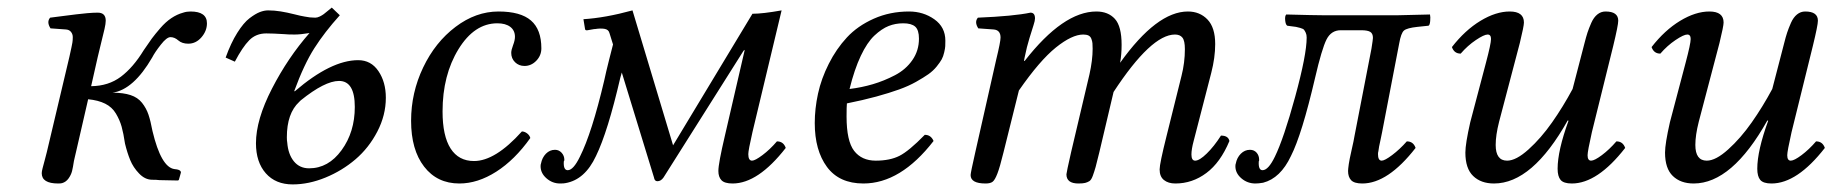

<svg xmlns="http://www.w3.org/2000/svg" viewBox="-20 -469 4782 501"><path d="M471.2 -355Q455.1 -355 445.3 -363.5Q435.5 -372.1 424.8 -372.1Q415 -372.1 399.7 -352.5Q384.3 -333 377 -318.8Q328.6 -235.4 273.9 -227.1Q301.8 -227.1 320.6 -220.9Q339.4 -214.8 350.6 -200.7Q361.8 -186.5 367.4 -169.9Q373 -153.3 377.9 -127Q400.4 -32.7 435.1 -27.8L441.9 -26.9Q452.1 -24.9 452.1 -19Q451.2 -16.1 449.5 -9.5Q447.8 -2.9 446.8 0L444.8 2L396 1Q389.2 0 376 0Q357.9 -0.5 342.8 -16.4Q327.6 -32.2 319.8 -51.3Q312 -70.3 306.2 -94.2Q302.2 -121.1 297.4 -138.4Q292.5 -155.8 282.5 -172.6Q272.5 -189.5 254.4 -198.5Q236.3 -207.5 210 -210L178.2 -71.8Q177.2 -67.9 175.5 -60.3Q173.8 -52.7 172.9 -48.8Q170.4 -32.2 168 -22.5Q165.5 -12.7 158.9 -3.4Q152.3 5.9 142.1 8.8Q139.2 9.8 131.8 9.8Q88.9 9.8 88.9 -17.1Q88.9 -21.5 91.1 -30Q93.3 -38.6 96.9 -51.8Q100.6 -64.9 102.1 -71.8L161.1 -320.8Q168 -351.6 168.9 -357.9Q169.9 -363.8 169.9 -372.1Q169.9 -379.9 165.3 -385.7Q160.6 -391.6 151.9 -392.1L111.8 -395Q101.1 -411.6 110.8 -422.9Q121.6 -424.3 144.3 -427.2Q167 -430.2 179.2 -431.6Q191.4 -433.1 207.5 -434.6Q223.6 -436 234.9 -436Q255.9 -436 255.9 -415Q255.9 -407.2 252.7 -393.3Q249.5 -379.4 243.7 -356.2Q237.8 -333 234.9 -319.8L217.8 -244.1Q263.2 -244.6 295.4 -268.8Q327.6 -293 355 -337.9Q367.7 -356.9 376 -368.2Q384.3 -379.4 398.2 -395.5Q412.1 -411.6 427 -421.6Q441.9 -431.6 458 -436Q466.8 -439 477.1 -439Q520 -439 520 -408.2Q520 -388.2 505.6 -371.6Q491.2 -355 471.2 -355Z M786.6 -29.8Q836.9 -29.8 871.3 -77.1Q905.8 -124.5 905.8 -189.9Q905.8 -257.8 864.7 -257.8Q827.6 -257.8 764.6 -207L760.7 -203.1Q728.5 -173.3 728.5 -110.8Q728.5 -102.1 729.5 -97.2Q731.9 -66.4 746.8 -48.1Q761.7 -29.8 786.6 -29.8ZM986.8 -213.9Q986.8 -168.5 964.6 -125.7Q942.4 -83 907.5 -53.2Q872.6 -23.4 829.1 -5.6Q785.6 12.2 743.7 12.2Q699.2 12.2 673.6 -16.8Q647.9 -45.9 647.9 -95.2Q647.9 -156.7 689.7 -237.8Q731.4 -318.8 787.6 -382.8Q764.2 -378.9 748.5 -378.9Q730.5 -378.9 721.7 -379.9Q691.4 -381.8 674.8 -381.8Q647.9 -381.8 630.4 -364Q612.8 -346.2 592.8 -308.1L568.8 -318.8Q582.5 -356.9 599.1 -383.3Q615.7 -409.7 631.1 -421.4Q646.5 -433.1 658 -437.5Q669.4 -441.9 679.7 -441.9Q695.8 -441.9 712.4 -439.2Q729 -436.5 747.3 -431.9Q765.6 -427.2 774.9 -425.8Q788.1 -422.9 802.7 -422.9Q808.1 -422.9 814.5 -426Q820.8 -429.2 824.7 -432.1Q828.6 -435.1 836.2 -441.4Q843.8 -447.8 845.7 -449.2L866.7 -429.2Q827.1 -385.3 800.3 -343.3Q773.4 -301.3 747.6 -231H749.5Q843.8 -312 914.6 -312Q948.2 -312 967.5 -283.4Q986.8 -254.9 986.8 -213.9Z M1363.8 -108.9Q1323.2 -51.8 1274.9 -21Q1226.6 9.8 1178.7 9.8Q1120.6 9.8 1086.7 -34.2Q1052.7 -78.1 1052.7 -153.8Q1052.7 -227.1 1084.2 -293Q1115.7 -358.9 1168.7 -398.9Q1221.7 -439 1280.8 -439Q1338.4 -439 1365.5 -415.5Q1392.6 -392.1 1392.6 -342.8Q1392.6 -324.2 1379.4 -310.5Q1366.2 -296.9 1348.6 -296.9Q1334 -296.9 1324 -306.6Q1314 -316.4 1314 -331.1Q1314 -338.4 1318.8 -351.1Q1323.7 -363.8 1323.7 -373Q1323.7 -389.6 1311.5 -398.9Q1299.3 -408.2 1277.8 -408.2Q1217.8 -408.2 1176.3 -340.6Q1134.8 -272.9 1134.8 -178.2Q1134.8 -114.3 1155.8 -81.5Q1176.8 -48.8 1216.8 -48.8Q1272.5 -48.8 1341.8 -126Q1348.6 -126 1355.2 -121.1Q1361.8 -116.2 1363.8 -108.9Z M1493.2 -60.1Q1524.4 -122.1 1556.6 -258.8Q1561 -279.8 1569.3 -312.7Q1577.6 -345.7 1579.6 -353L1570.3 -382.8Q1567.9 -392.1 1557.1 -393.8Q1546.4 -395.5 1532.2 -393.1H1530.3L1513.2 -390.1Q1506.3 -388.7 1506.3 -395L1502.4 -418.9Q1559.1 -422.4 1630.4 -441.9L1736.3 -89.8L1943.4 -433.1Q1970.2 -433.1 2019.5 -441.9L1943.4 -124Q1932.6 -76.7 1932.6 -66.9Q1932.6 -49.8 1942.4 -49.8Q1950.2 -49.8 1969.5 -64.2Q1988.8 -78.6 2007.3 -100.1Q2024.4 -100.1 2030.3 -83Q1958 9.8 1891.6 9.8Q1870.6 9.8 1862.5 1.2Q1854.5 -7.3 1854.5 -22.9Q1854.5 -42.5 1871.6 -115.2L1923.3 -338.9L1920.4 -336.9L1711.4 -5.9Q1704.6 3.9 1695.3 3.9Q1688 3.9 1686.5 -5.9L1602.5 -279.8L1598.6 -266.1Q1565.9 -125 1535.2 -62Q1506.3 0 1455.6 8.8Q1451.7 9.8 1441.4 9.8Q1421.4 9.8 1406 -3.7Q1390.6 -17.1 1390.6 -35.2Q1390.6 -40 1391.6 -42Q1394.5 -57.6 1404.5 -67.9Q1414.6 -78.1 1428.2 -78.1Q1438.5 -78.1 1445.6 -70.3Q1452.6 -62.5 1452.6 -51.8Q1452.6 -49.3 1451.2 -47.9Q1449.7 -24.9 1461.4 -24.9Q1476.1 -24.9 1493.2 -60.1Z M2377.9 -368.2Q2377.9 -390.6 2368.2 -399.4Q2358.4 -408.2 2336.9 -408.2Q2316.4 -408.2 2298.6 -401.1Q2280.8 -394 2261.7 -376.2Q2242.7 -358.4 2226.1 -323.2Q2209.5 -288.1 2196.8 -236.8Q2228.5 -240.7 2257.6 -249.3Q2286.6 -257.8 2315.2 -272.7Q2343.8 -287.6 2360.8 -312.3Q2377.9 -336.9 2377.9 -368.2ZM2189.9 -199.2Q2189 -191.4 2189 -165Q2189 -101.1 2208.7 -75.4Q2228.5 -49.8 2265.1 -49.8Q2302.2 -49.8 2326.9 -62.3Q2351.6 -74.7 2393.1 -117.2Q2409.2 -117.2 2416 -101.1Q2330.1 9.8 2232.9 9.8Q2169.9 9.8 2137.9 -33.4Q2106 -76.7 2106 -147.9Q2106 -185.5 2114.5 -224.6Q2123 -263.7 2142.6 -302.5Q2162.1 -341.3 2189.9 -371.3Q2217.8 -401.4 2260 -420.2Q2302.2 -439 2352.1 -439Q2389.2 -439 2418 -418.7Q2446.8 -398.4 2446.8 -362.8Q2446.8 -354 2446.5 -348.6Q2446.3 -343.3 2443.8 -332.5Q2441.4 -321.8 2437.3 -314.2Q2433.1 -306.6 2424.1 -295.4Q2415 -284.2 2402.6 -275.4Q2390.1 -266.6 2370.6 -255.6Q2351.1 -244.6 2326.2 -235.6Q2301.3 -226.6 2266.4 -217Q2231.4 -207.5 2189.9 -199.2Z M2653.8 -319.8 2651.9 -310.1H2653.8Q2754.4 -439 2840.8 -439Q2871.6 -439 2889.2 -419.7Q2906.7 -400.4 2906.7 -352.1Q2906.7 -326.7 2902.8 -305.2Q2998.5 -439 3079.6 -439Q3110.8 -439 3130.9 -418Q3150.9 -397 3150.9 -354Q3150.9 -318.8 3140.6 -278.8L3094.7 -101.1Q3088.9 -79.6 3088.9 -65.9Q3088.9 -49.8 3098.6 -49.8Q3109.9 -49.8 3128.9 -68.4Q3147.9 -86.9 3166 -115.2Q3185.1 -115.2 3188 -101.1Q3164.6 -44.9 3127.9 -17.6Q3091.3 9.8 3046.9 9.8Q3028.3 9.8 3017.1 0.7Q3005.9 -8.3 3005.9 -26.9Q3005.9 -42 3023.9 -113.8L3063 -271Q3071.8 -305.7 3071.8 -340.8Q3071.8 -362.8 3065.4 -370.8Q3059.1 -378.9 3045.9 -378.9Q2983.9 -378.9 2885.7 -229L2848.6 -71.8Q2842.3 -45.4 2838.9 -33.2Q2835.4 -21 2831.5 -10.3Q2827.6 0.5 2822.5 3.7Q2817.4 6.8 2811.5 8.3Q2805.7 9.8 2793.9 9.8Q2762.7 9.8 2762.7 -14.2Q2762.7 -18.1 2774.9 -71.8L2822.8 -274.9Q2831.1 -312 2831.1 -341.8Q2831.1 -351.1 2830.6 -356.2Q2830.1 -361.3 2827.9 -367.4Q2825.7 -373.5 2820.6 -376.2Q2815.4 -378.9 2806.6 -378.9Q2777.3 -378.9 2735.1 -345Q2692.9 -311 2638.7 -232.9L2598.6 -71.8Q2588.9 -32.2 2582.5 -15.9Q2576.2 0.5 2570.3 5.1Q2564.5 9.8 2551.8 9.8Q2512.7 9.8 2512.7 -12.2Q2512.7 -18.1 2524.9 -71.8L2579.6 -314Q2590.8 -359.9 2590.8 -371.1Q2590.8 -390.6 2572.8 -392.1L2532.7 -395Q2522 -411.6 2531.7 -422.9Q2625 -426.8 2668.9 -436Q2680.7 -436 2680.7 -420.9Q2680.7 -415 2677 -403.8Q2673.3 -392.6 2666.3 -369.6Q2659.2 -346.7 2653.8 -319.8Z M3514.6 -115.2 3558.6 -341.8Q3562.5 -366.2 3562.5 -370.1Q3562.5 -381.3 3555.7 -385.7Q3548.8 -390.1 3531.7 -390.1H3478.5Q3453.6 -390.1 3441.4 -366Q3429.2 -341.8 3411.6 -266.1Q3377 -117.7 3348.6 -62Q3321.3 -3.9 3275.9 7.8Q3264.2 9.8 3255.9 9.8Q3234.9 9.8 3219.2 -3.7Q3203.6 -17.1 3203.6 -35.2Q3203.6 -40 3204.6 -42Q3207.5 -57.6 3217.8 -67.9Q3228 -78.1 3241.7 -78.1Q3252.4 -78.1 3259 -70.6Q3265.6 -63 3265.6 -51.8Q3265.6 -48.8 3264.6 -47.9Q3263.2 -24.9 3274.4 -24.9Q3289.6 -24.9 3306.6 -60.1Q3329.6 -106.9 3359.6 -216.6Q3389.6 -326.2 3389.6 -371.1Q3389.6 -378.4 3387.2 -383.5Q3384.8 -388.7 3382.6 -391.4Q3380.4 -394 3372.6 -396.2Q3364.7 -398.4 3361.6 -398.9Q3358.4 -399.4 3346.2 -400.9Q3341.3 -401.4 3338.9 -401.9Q3334.5 -404.8 3333.5 -416.3Q3332.5 -427.7 3336.4 -431.2Q3410.6 -429.2 3432.6 -429.2H3627.4L3711.4 -431.2Q3712.9 -424.8 3711.9 -414.1Q3710.9 -403.3 3707.5 -401.9L3678.7 -398.9Q3651.4 -396 3643.6 -389.4Q3635.7 -382.8 3630.9 -355L3586.4 -124Q3585 -115.7 3582.5 -105Q3580.1 -94.2 3578.6 -86.7Q3577.1 -79.1 3576.7 -74.2Q3575.7 -71.3 3575.7 -66.9Q3575.7 -49.8 3585.4 -49.8Q3593.3 -49.8 3612.8 -64.5Q3632.3 -79.1 3650.9 -100.1Q3668 -100.1 3673.8 -83Q3601.6 9.8 3534.7 9.8Q3513.7 9.8 3505.6 1.2Q3497.6 -7.3 3497.6 -22.9Q3497.6 -27.3 3499.5 -41Q3501 -51.8 3506.8 -77.4Q3512.7 -103 3514.6 -115.2Z M4072.8 -153.8 4070.8 -154.8Q3978.5 9.8 3878.4 9.8Q3844.2 9.8 3824 -9.8Q3803.7 -29.3 3803.7 -70.8Q3803.7 -93.8 3816.4 -149.9L3857.4 -305.2Q3870.6 -355 3870.6 -367.2Q3870.6 -378.9 3861.8 -378.9Q3852.5 -378.9 3831.1 -364.5Q3809.6 -350.1 3791.5 -329.1Q3774.4 -329.1 3768.6 -346.2Q3802.7 -390.1 3843 -414.6Q3883.3 -439 3919.4 -439Q3956.5 -439 3956.5 -410.2Q3956.5 -400.9 3945.8 -356.9L3891.6 -150.9Q3882.8 -116.2 3882.8 -90.8Q3882.8 -49.8 3912.6 -49.8Q3936 -49.8 3968.5 -79.1Q4001 -108.4 4029.8 -149.4Q4058.6 -190.4 4083.5 -236.8L4114.7 -356.9Q4118.7 -372.6 4122.3 -383.8Q4126 -395 4132.3 -409.4Q4138.7 -423.8 4148.2 -431.4Q4157.7 -439 4169.4 -439Q4202.6 -439 4202.6 -415Q4202.6 -403.3 4189.5 -349.1L4133.8 -124Q4122.6 -74.2 4122.6 -64Q4122.6 -49.8 4131.8 -49.8Q4140.6 -49.8 4159.9 -64.2Q4179.2 -78.6 4197.8 -100.1Q4214.8 -100.1 4220.7 -83Q4148.4 9.8 4081.5 9.8Q4060.1 9.8 4052.2 0.5Q4044.4 -8.8 4044.4 -28.8Q4044.4 -75.7 4072.8 -153.8Z M4593.8 -153.8 4591.8 -154.8Q4499.5 9.8 4399.4 9.8Q4365.2 9.8 4345 -9.8Q4324.7 -29.3 4324.7 -70.8Q4324.7 -93.8 4337.4 -149.9L4378.4 -305.2Q4391.6 -355 4391.6 -367.2Q4391.6 -378.9 4382.8 -378.9Q4373.5 -378.9 4352.1 -364.5Q4330.6 -350.1 4312.5 -329.1Q4295.4 -329.1 4289.6 -346.2Q4323.7 -390.1 4364 -414.6Q4404.3 -439 4440.4 -439Q4477.5 -439 4477.5 -410.2Q4477.5 -400.9 4466.8 -356.9L4412.6 -150.9Q4403.8 -116.2 4403.8 -90.8Q4403.8 -49.8 4433.6 -49.8Q4457 -49.8 4489.5 -79.1Q4522 -108.4 4550.8 -149.4Q4579.6 -190.4 4604.5 -236.8L4635.7 -356.9Q4639.6 -372.6 4643.3 -383.8Q4647 -395 4653.3 -409.4Q4659.7 -423.8 4669.2 -431.4Q4678.7 -439 4690.4 -439Q4723.6 -439 4723.6 -415Q4723.6 -403.3 4710.4 -349.1L4654.8 -124Q4643.6 -74.2 4643.6 -64Q4643.6 -49.8 4652.8 -49.8Q4661.6 -49.8 4680.9 -64.2Q4700.2 -78.6 4718.8 -100.1Q4735.8 -100.1 4741.7 -83Q4669.4 9.8 4602.5 9.8Q4581.1 9.8 4573.2 0.5Q4565.4 -8.8 4565.4 -28.8Q4565.4 -75.7 4593.8 -153.8Z"/></svg>

Font: Common Serif
Style: Italic
Weight: 400
Italic angle: -12°
Designer: Philipp H. Poll, Khaled Hosny
Foundry: Stefan Peev, Context Ltd.
Version: Version 1.026